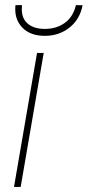

<svg xmlns="http://www.w3.org/2000/svg" viewBox="-20 -737 346 757"><path d="M61.5 0H35.2L126 -528.3H152.3ZM305.7 -716.3Q294.9 -660.6 253.9 -628.2Q212.9 -595.7 156.7 -595.7Q98.1 -595.7 66.7 -629.6Q35.2 -663.6 41 -716.8H66.9Q61.5 -670.4 86.2 -646.7Q110.8 -623 156.7 -623Q203.1 -623 235.8 -647Q268.6 -670.9 279.3 -716.8Z"/></svg>

Font: Roboto Thin
Style: Italic
Weight: 250
Italic angle: -12°
Designer: Google
Version: Version 2.134; 2016